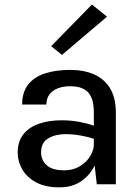

<svg xmlns="http://www.w3.org/2000/svg" viewBox="-20 -812 614 846"><path d="M58 0ZM397 -83.5V-82.5Q376 -39.5 337 -13Q298 13.5 242 13.5Q180 13.5 139.2 -8.5Q98.5 -30.5 78.2 -65.5Q58 -100.5 58 -140.5Q58 -188.5 82.8 -220Q107.5 -251.5 151.5 -266.8Q195.5 -282 252.5 -282Q291.5 -282 329.5 -275Q362 -269 393.5 -258.5V-317Q393.5 -377.5 368.5 -404.8Q343.5 -432 289.5 -432Q259 -432 235.2 -423Q211.5 -414 198 -396.2Q184.5 -378.5 184.5 -351.5H77.5Q77.5 -405.5 104 -439.2Q130.5 -473 178.2 -488.5Q226 -504 289.5 -504Q349.5 -504 394.5 -484.2Q439.5 -464.5 465 -422.8Q490.5 -381 490.5 -314.5V0H406.5ZM393.5 -200.5Q368 -209 337 -214.5Q301 -221 270 -221Q223.5 -221 192.2 -202.2Q161 -183.5 161 -140.5Q161 -107.5 185.2 -84.5Q209.5 -61.5 263 -61.5Q302 -61.5 331.5 -79.2Q361 -97 377.2 -123.5Q393.5 -150 393.5 -176.5ZM253 -570 205.5 -608.5 385 -792 451.5 -738.5Z"/></svg>

Font: Betinya Sans Medium
Style: Regular
Weight: 500
Designer: Jonathan Pinhorn
Version: Version 2.001;December 9, 2019;FontCreator 12.0.0.2547 64-bi